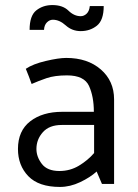

<svg xmlns="http://www.w3.org/2000/svg" viewBox="-20 -727 544 759"><path d="M335 -703H390Q390 -647 363 -625.5Q336 -604 299 -604Q265 -604 240 -626.5Q215 -649 189 -649Q176 -649 165.5 -638.5Q155 -628 154 -609H97Q97 -665 123.5 -686Q150 -707 187 -707Q228 -707 250.5 -685Q273 -663 299 -663Q312 -663 322.5 -673Q333 -683 335 -703ZM124 -138Q124 -107 145.5 -79Q167 -51 215 -51Q257 -51 292 -72Q327 -93 352 -122V-233H224Q175 -233 149.5 -204.5Q124 -176 124 -138ZM82 -455Q110 -474 161 -486Q212 -498 242 -498Q326 -498 378.5 -452.5Q431 -407 431 -334V0H383L362 -49Q337 -26 297 -7Q257 12 217 12Q133 12 92 -30.5Q51 -73 51 -138Q51 -210 99.5 -247.5Q148 -285 226 -285H351Q351 -345 332 -387Q313 -429 245 -429Q196 -429 164 -418Q132 -407 105 -395Q100 -410 94 -425Q88 -440 82 -455Z"/></svg>

Font: Palanquin
Style: Regular
Weight: 400
Designer: Pria Ravichandran
Version: Version 1.0.4